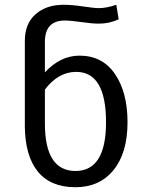

<svg xmlns="http://www.w3.org/2000/svg" viewBox="-20 -771 638 804"><path d="M313 -538Q409 -538 461.5 -461Q514 -384 514 -259Q514 -131 455.5 -59Q397 13 296 13Q192 13 138.5 -52.5Q85 -118 84 -243V-600Q84 -672 129 -711.5Q174 -751 246 -751Q281 -751 328 -744Q375 -737 394 -737Q426 -737 467 -751L477 -690Q437 -672 395 -672Q365 -672 321 -678.5Q277 -685 251 -685Q168 -685 168 -595V-468Q233 -538 313 -538ZM424 -259Q424 -470 299 -470Q224 -470 168 -396V-254Q168 -55 296 -55Q424 -55 424 -259Z"/></svg>

Font: FiraGO Book
Style: Regular
Weight: 350
Designer: bBox Type
Foundry: bBox Type GmbH
Version: Version 1.001;PS 001.001;hotconv 1.0.88;makeotf.lib2.5.64775